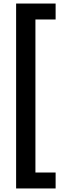

<svg xmlns="http://www.w3.org/2000/svg" viewBox="-20 -871 371 1084"><path d="M71 193V-851H294V-761H180V103H294V193Z"/></svg>

Font: Noto Sans Tamil UI SemiCondensed SemiBold
Style: Regular
Weight: 600
Width: 4
Designer: Jelle Bosma - Monotype Design Team
Foundry: Monotype Imaging Inc.
Version: Version 2.004; ttfautohint (v1.8.4.7-5d5b)